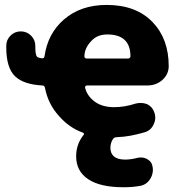

<svg xmlns="http://www.w3.org/2000/svg" viewBox="-20 -578 751 794"><path d="M153.3 -336.9Q163.1 -335.9 164.1 -345.7Q177.7 -439.5 244.1 -497.1Q313.5 -557.6 420.9 -557.6Q543 -557.6 611.3 -486.3Q677.7 -417 677.7 -304.7Q677.7 -272.5 653.3 -249Q627 -224.6 589.8 -224.6H339.8Q335.9 -224.6 333.5 -221.7Q331.1 -218.8 332 -214.8Q339.8 -183.6 367.2 -161.1Q399.4 -134.8 452.1 -134.8Q495.1 -134.8 540 -149.4Q550.8 -152.3 561.5 -152.3Q575.2 -152.3 587.9 -147.5Q610.4 -136.7 618.2 -113.3Q622.1 -102.5 622.1 -91.8Q622.1 -77.1 615.2 -63.5Q604.5 -39.1 579.1 -31.2Q549.8 -22.5 521 -17.1Q492.2 -11.7 462.9 -10.7Q452.1 -10.7 447.3 -2.9Q437.5 10.7 436.5 32.2Q436.5 81.1 496.1 82Q520.5 82 546.9 75.2Q554.7 73.2 562.5 73.2Q576.2 73.2 588.9 80.1Q608.4 90.8 611.3 113.3Q612.3 118.2 612.3 124Q612.3 144.5 600.6 163.1Q585.9 185.5 560.5 190.4Q528.3 196.3 495.1 196.3Q492.2 196.3 489.3 196.3Q394.5 196.3 344.7 163.1Q294.9 129.9 294.9 68.4Q294.9 18.6 325.2 -19.5Q328.1 -21.5 327.1 -24.9Q326.2 -28.3 323.2 -29.3Q265.6 -49.8 222.7 -99.6Q178.7 -148.4 166 -214.8Q164.1 -224.6 154.3 -224.6Q79.1 -228.5 43 -261.7Q5.9 -296.9 5.9 -381.8V-388.7Q5.9 -413.1 23.4 -430.7Q41 -448.2 65.9 -448.2Q90.8 -448.2 108.4 -430.7Q126 -413.1 126 -388.7V-385.7Q126 -351.6 132.8 -343.8Q137.7 -338.9 153.3 -336.9ZM509.8 -335.9Q513.7 -335.9 516.6 -338.9Q519.5 -341.8 519.5 -344.7Q519.5 -435.5 423.8 -435.5Q381.8 -435.5 357.4 -408.2Q329.1 -378.9 329.1 -344.7Q329.1 -340.8 331.1 -338.9Q334 -335.9 337.9 -335.9Z"/></svg>

Font: Gen Jyuu GothicX Heavy
Style: Bold
Weight: 900
Designer: [Source Han Sans]
Ryoko NISHIZUKA  (kana & ideographs); Paul D. Hunt (Latin, Greek & Cyrillic); Wenlong ZHANG  (bopomofo
Version: Version 1.002.20150607